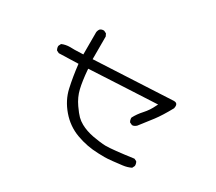

<svg xmlns="http://www.w3.org/2000/svg" viewBox="-116 -853 1233 1095"><g transform="rotate(30 500.0 -305.0)"><path d="M202.6 -438.5 173.8 -439Q144 -439 119.6 -428.2L111.8 -412.6Q111.3 -410.6 111.3 -408.7Q111.3 -406.7 111.6 -403.8Q111.8 -400.9 112.8 -397.5Q114.7 -390.6 118.7 -384.3L134.8 -376.5L262.2 -380.4Q271 -301.3 286.6 -231.4Q301.8 -163.1 351.1 -105.5Q400.4 -47.9 469.7 -22.5Q539.6 3.4 616.2 5.4H616.7Q634.3 6.3 655.3 6.3Q676.3 6.3 707.3 2.9Q738.3 -0.5 770 -4.4Q798.8 -7.8 823.7 -20L831.5 -35.6Q832 -37.6 832 -39.1Q832 -53.2 824.7 -64L809.1 -71.3Q675.8 -52.7 629.9 -52.7Q613.3 -52.7 587.4 -56.2Q561.5 -59.6 543.5 -63Q495.1 -72.3 459 -92.3Q438 -104 422.4 -119.4Q406.7 -134.8 381.8 -170.4Q352.5 -212.4 341.6 -258.3Q330.6 -304.2 324.7 -375.5L324.2 -383.8Q438 -390.1 542.5 -395Q647 -399.9 771.5 -406.2L765.1 -394Q748 -357.4 720.2 -326.7Q693.8 -297.9 677.2 -266.1Q676.8 -264.2 676.8 -261.5Q676.8 -258.8 677.7 -254.9Q678.7 -246.1 684.1 -237.8L700.7 -230Q701.2 -230 702.1 -230Q715.8 -230 729 -242.7Q763.2 -285.6 793.9 -326.2Q824.7 -366.7 861.3 -433.6Q862.8 -441.4 862.8 -447.3Q862.8 -461.4 853.5 -466.3Q848.6 -468.8 839.8 -469.2L318.8 -443.4V-592.8L311 -608.9L295.4 -616.7Q293.5 -617.2 292 -617.2Q277.8 -617.2 268.6 -609.4Q260.7 -599.1 259.3 -586.4V-440.4Q227.1 -438.5 202.6 -438.5Z"/></g></svg>

Font: NaikaiFont
Style: Light
Weight: 300
Version: Version 1.89